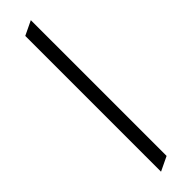

<svg xmlns="http://www.w3.org/2000/svg" viewBox="-317 -705 891 891"><g transform="rotate(-45 128.0 -260.0)"><path d="M93 202.5V-688.5L163 -722V169Z"/></g></svg>

Font: Overpass Light
Style: Regular
Weight: 300
Designer: Delve Withrington, Dave Bailey, Thomas Jockin
Foundry: Delve Fonts LLC
Version: Version 4.000; ttfautohint (v1.8.3)